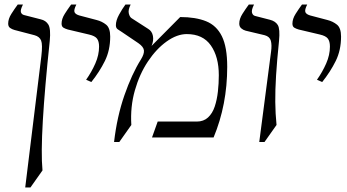

<svg xmlns="http://www.w3.org/2000/svg" viewBox="-20 -605 1526 845"><path d="M91 220 162 -358Q168 -409 161 -426.5Q154 -444 132 -450L44 -473Q33 -476 24.5 -482Q16 -488 16 -501Q16 -522 30 -544Q44 -566 58 -585H81Q69 -561 72 -551.5Q75 -542 85 -539L159 -520Q182 -515 193 -496.5Q204 -478 199 -425Q177 -219 168.5 -74Q160 71 167 145L114 220Z M329 -537 405 -517Q429 -511 447 -496.5Q465 -482 465 -444Q465 -384 441.5 -336.5Q418 -289 382 -244L359 -254Q383 -288 399.5 -325.5Q416 -363 416 -400Q416 -423 407 -435Q398 -447 372 -453L279 -475Q268 -478 259.5 -483Q251 -488 251 -501Q251 -522 265 -544Q279 -566 293 -585H316Q304 -561 308 -551.5Q312 -542 329 -537Z M482 20Q495 -92 527.5 -185.5Q560 -279 600 -343Q615 -367 613.5 -383Q612 -399 589 -415L518 -463Q508 -470 499 -475.5Q490 -481 490 -494Q490 -515 504 -540.5Q518 -566 532 -585H555Q543 -561 547 -545.5Q551 -530 559 -525L632 -478Q649 -468 653 -447Q657 -426 647 -403L773 -530Q841 -530 887 -511.5Q933 -493 956.5 -445.5Q980 -398 980 -311Q980 -144 920 0H649L674 -70H846Q876 -70 895.5 -88Q915 -106 925 -136Q935 -166 939 -202Q943 -238 943 -274Q943 -355 908 -405Q873 -455 802 -455Q759 -455 713.5 -422.5Q668 -390 631 -334.5Q594 -279 573.5 -207Q553 -135 558 -55L505 20Z M1102 -535 1168 -518Q1192 -512 1202.5 -495Q1213 -478 1208 -425Q1199 -338 1195 -273Q1191 -208 1191.5 -156.5Q1192 -105 1197 -55L1144 20H1121L1173 -378Q1177 -407 1172 -425.5Q1167 -444 1145 -450L1061 -470Q1050 -473 1041.5 -480.5Q1033 -488 1033 -501Q1033 -522 1047 -544Q1061 -566 1075 -585H1098Q1086 -561 1089 -549.5Q1092 -538 1102 -535Z M1345 -537 1421 -517Q1445 -511 1463 -496.5Q1481 -482 1481 -444Q1481 -384 1457.5 -336.5Q1434 -289 1398 -244L1375 -254Q1399 -288 1415.5 -325.5Q1432 -363 1432 -400Q1432 -423 1423 -435Q1414 -447 1388 -453L1295 -475Q1284 -478 1275.5 -483Q1267 -488 1267 -501Q1267 -522 1281 -544Q1295 -566 1309 -585H1332Q1320 -561 1324 -551.5Q1328 -542 1345 -537Z"/></svg>

Font: Bona Nova SC
Style: Italic
Weight: 400
Italic angle: -4°
Designer: Mateusz Machalski
Foundry: Capitalics
Version: Version 4.001; ttfautohint (v1.8.4.7-5d5b)